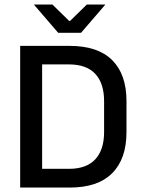

<svg xmlns="http://www.w3.org/2000/svg" viewBox="-20 -846 638 866"><path d="M139.5 0V-84.5H291Q370 -84.5 409.8 -127.5Q449.5 -170.5 449.5 -250.5V-389.5Q449.5 -470 409.8 -512.8Q370 -555.5 291 -555.5H139V-639H294.5Q421.5 -639 486 -574.8Q550.5 -510.5 550.5 -390V-250Q550.5 -129.5 486 -64.8Q421.5 0 294.5 0ZM71 0V-639H170V0ZM242.5 -698 134 -824V-825.5H216.5L292 -751.5H296L371.5 -825.5H454V-824L345.5 -698Z"/></svg>

Font: Anek Latin Medium Medium
Style: Regular
Weight: 500
Version: Version 1.003